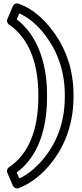

<svg xmlns="http://www.w3.org/2000/svg" viewBox="-20 -834 471 1102"><path d="M76 -723 91 -757C162 -725 216 -668 258 -606C314 -524 352 -419 352 -289V-278C352 -109 289 20 198 112C168 143 131 172 91 190L76 156C198 66 250 -92 250 -277V-290C250 -479 191 -635 76 -723ZM31 126C22 132 17 146 22 157L54 232C59 243 73 251 86 246C144 225 194 187 234 147C333 46 402 -96 402 -278V-289C402 -429 361 -544 299 -634C249 -706 182 -779 86 -813C75 -817 59 -812 54 -799L22 -724C18 -714 21 -700 32 -693C50 -681 70 -664 90 -642C162 -563 200 -441 200 -290V-277C200 -92 145 52 31 126Z"/></svg>

Font: Asimov
Style: XWidOu
Weight: 500
Designer: Google
Version: Version 2.000980; 2014